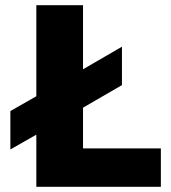

<svg xmlns="http://www.w3.org/2000/svg" viewBox="-20 -720 660 740"><path d="M120 0V-201L20 -144V-292L120 -349V-700H300V-453L450 -540V-392L300 -305V-148H600V0Z"/></svg>

Font: Golos Text VF
Style: Regular
Weight: 400
Designer: A.Korolkova, Vitaly Kuzmin
Foundry: ParaType Ltd
Version: Version 2.003